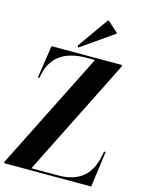

<svg xmlns="http://www.w3.org/2000/svg" viewBox="-142 -1067 855 1149"><g transform="rotate(15 285.0 -493.0)"><path d="M250 -783 243 -793 380 -986H385L450 -928V-923ZM1 0V-10L366 -737H315Q99 -737 73 -548H63L93 -750H530V-740L166 -13H333Q432 -13 488.5 -63Q545 -113 560 -222H570L540 0Z"/></g></svg>

Font: Gloock
Style: Regular
Weight: 400
Designer: Duarte Pinto
Foundry: Duarte Pinto
Version: Version 1.000